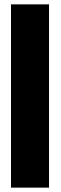

<svg xmlns="http://www.w3.org/2000/svg" viewBox="-20 -732 278 881"><path d="M205 129H30.5V-712H205Z"/></svg>

Font: League Spartan Black
Style: Regular
Weight: 900
Foundry: The League of Moveable Type
Version: Version 2.002